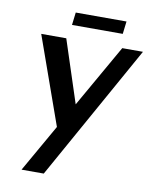

<svg xmlns="http://www.w3.org/2000/svg" viewBox="-84 -604 690 868"><g transform="rotate(10 261.5 -170.0)"><path d="M75 201 428 -419H523L177 201ZM206 3 56 -419H171L292 -49ZM193 -541H426L419 -483H186Z"/></g></svg>

Font: Josefin Sans Thin Medium
Style: Italic
Weight: 500
Italic angle: -7°
Version: Version 2.000